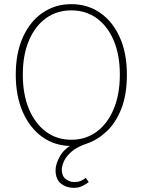

<svg xmlns="http://www.w3.org/2000/svg" viewBox="-20 -692 688 926"><path d="M336 214Q300 214 274 193.5Q248 173 248 128Q248 99 270 60Q292 21 346 -4L324 12Q246 12 185.5 -30.5Q125 -73 90.5 -150.5Q56 -228 56 -332Q56 -436 90.5 -512.5Q125 -589 185.5 -630.5Q246 -672 324 -672Q402 -672 462.5 -630.5Q523 -589 557.5 -512.5Q592 -436 592 -332Q592 -235 565 -167Q538 -99 494 -58Q450 -17 400 0Q352 16 325.5 39Q299 62 288.5 85.5Q278 109 278 126Q278 157 297 171.5Q316 186 338 186Q355 186 368 181Q381 176 394 166L408 186Q396 196 377.5 205Q359 214 336 214ZM324 -18Q394 -18 446.5 -57Q499 -96 528.5 -166.5Q558 -237 558 -332Q558 -427 528.5 -496.5Q499 -566 446.5 -604Q394 -642 324 -642Q254 -642 201.5 -604Q149 -566 119.5 -496.5Q90 -427 90 -332Q90 -237 119.5 -166.5Q149 -96 201.5 -57Q254 -18 324 -18Z"/></svg>

Font: Source Sans 3 VF
Style: Regular
Weight: 200
Designer: Paul D. Hunt
Foundry: Adobe
Version: Version 3.046;hotconv 1.0.118;makeotfexe 2.5.65603